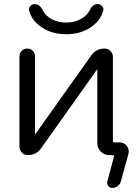

<svg xmlns="http://www.w3.org/2000/svg" viewBox="-20 -757 663 937"><path d="M417 -706Q432 -737 456 -737Q469 -737 478 -727.5Q487 -718 484 -706Q471 -656 421.5 -623Q372 -590 303 -590Q234 -590 184.5 -623Q135 -656 122 -706Q119 -718 128 -727.5Q137 -737 150 -737Q174 -737 189 -706Q202 -680 232.5 -663.5Q263 -647 303 -647Q343 -647 373.5 -663.5Q404 -680 417 -706ZM116 0Q99 0 87 -12Q75 -24 75 -41V-482Q75 -498 86 -509Q97 -520 113 -520Q129 -520 140 -509Q151 -498 151 -482V-103L152 -102L153 -103L425 -486Q449 -520 490 -520Q507 -520 519 -508Q531 -496 531 -479V-70Q531 -62 540 -62H564Q586 -62 599 -45Q612 -28 607 -7L570 128Q566 142 554.5 151Q543 160 528 160Q515 160 508 150Q501 140 504 128L536 8Q538 0 529 0H512Q489 0 472 -17Q455 -34 455 -57V-417L454 -418L453 -417L181 -34Q157 0 116 0Z"/></svg>

Font: Rounded Mplus 1c
Style: Regular
Weight: 400
Version: Version 1.059.20150529